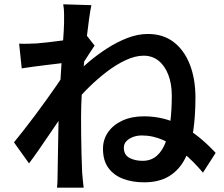

<svg xmlns="http://www.w3.org/2000/svg" viewBox="-20 -826 1040 893"><path d="M924 -23Q881 -74 835 -113Q789 -152 740 -174Q691 -196 640 -196Q618 -196 599 -189Q580 -182 568 -169.5Q556 -157 556 -139Q556 -106 581.5 -92Q607 -78 643 -78Q683 -78 709.5 -101.5Q736 -125 751 -166Q766 -207 772.5 -262Q779 -317 779 -381Q779 -437 762.5 -479Q746 -521 717 -544Q688 -567 648 -567Q609 -567 565 -546.5Q521 -526 477 -492.5Q433 -459 393 -419.5Q353 -380 322 -341L323 -475Q354 -505 393.5 -538.5Q433 -572 479 -601.5Q525 -631 573 -649.5Q621 -668 668 -668Q738 -668 787 -631Q836 -594 862.5 -527Q889 -460 889 -372Q889 -284 878 -211.5Q867 -139 840 -87Q813 -35 766.5 -6.5Q720 22 650 22Q597 22 553.5 6Q510 -10 484.5 -44.5Q459 -79 459 -134Q459 -177 482.5 -211Q506 -245 549 -265Q592 -285 650 -285Q742 -285 823 -242.5Q904 -200 983 -115ZM289 -535Q274 -533 249 -530Q224 -527 195 -523.5Q166 -520 136 -516Q106 -512 81 -508L69 -623Q89 -622 107.5 -622.5Q126 -623 150 -624Q173 -626 205.5 -629.5Q238 -633 272.5 -638Q307 -643 337 -649Q367 -655 383 -661L420 -614Q412 -602 400 -584Q388 -566 376.5 -547.5Q365 -529 356 -516L306 -343Q289 -318 265 -282.5Q241 -247 214.5 -208Q188 -169 162 -131.5Q136 -94 115 -66L45 -164Q64 -187 89 -219Q114 -251 141.5 -287.5Q169 -324 195 -360.5Q221 -397 243 -428.5Q265 -460 279 -482L282 -515ZM278 -721Q278 -741 278 -762.5Q278 -784 274 -806L405 -802Q400 -779 394 -736Q388 -693 381.5 -636.5Q375 -580 369.5 -518Q364 -456 360.5 -394.5Q357 -333 357 -280Q357 -238 357.5 -196.5Q358 -155 359 -113Q360 -71 362 -25Q363 -12 365 9.5Q367 31 369 47H245Q247 32 247.5 10.5Q248 -11 248 -23Q249 -71 249.5 -111.5Q250 -152 251 -197Q252 -242 253 -302Q254 -325 256 -361.5Q258 -398 260.5 -441.5Q263 -485 266 -530Q269 -575 272 -614.5Q275 -654 276.5 -682.5Q278 -711 278 -721Z"/></svg>

Font: Noto Sans SC SemiBold
Style: Regular
Weight: 600
Designer: Ryoko NISHIZUKA 西塚涼子 (kana, bopomofo & ideographs); Paul D. Hunt (Latin, Greek & Cyrillic); Sandoll Communications 산돌커뮤니
Foundry: Adobe
Version: Version 2.004-H2;hotconv 1.0.118;makeotfexe 2.5.65603